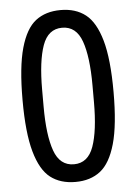

<svg xmlns="http://www.w3.org/2000/svg" viewBox="-52 -738 559 790"><g transform="rotate(-5 228.0 -343.0)"><path d="M416 -343Q416 -207 394 -129.5Q372 -52 331 -20Q290 12 228 12Q166 12 125 -19.5Q84 -51 62 -129Q40 -207 40 -343Q40 -479 62 -557Q84 -635 125 -666.5Q166 -698 228 -698Q290 -698 331 -666Q372 -634 394 -556.5Q416 -479 416 -343ZM124 -378V-308Q124 -190 147 -125.5Q170 -61 228 -61Q286 -61 309 -125.5Q332 -190 332 -308V-378Q332 -496 309 -560.5Q286 -625 228 -625Q170 -625 147 -560.5Q124 -496 124 -378Z"/></g></svg>

Font: Archivo Narrow
Style: Regular
Weight: 400
Designer: Hector Gatti
Foundry: Omnibus-Type
Version: Version 1.003